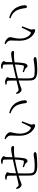

<svg xmlns="http://www.w3.org/2000/svg" viewBox="1598 -2394 804 4040"><g transform="rotate(-90 2000.0 -374.0)"><path d="M575 -723C600 -721 621 -719 635 -716C653 -712 660 -704 661 -689C664 -649 664 -567 663 -505C568 -486 435 -454 374 -439C375 -489 376 -532 379 -557C381 -597 396 -600 396 -617C396 -642 334 -669 303 -669C277 -669 258 -665 240 -661L241 -638C259 -637 284 -636 299 -630C315 -625 321 -619 323 -590C325 -564 326 -500 325 -428C261 -412 150 -384 127 -384C104 -384 78 -416 63 -442L48 -436C48 -419 47 -402 52 -391C66 -355 104 -321 131 -321C157 -321 197 -348 325 -385C325 -289 324 -187 327 -131C331 -23 406 8 545 8C651 8 742 1 781 -7C809 -14 819 -20 819 -39C819 -58 796 -68 765 -68C731 -68 660 -46 537 -46C397 -46 375 -58 371 -169C369 -215 371 -311 373 -398C441 -416 561 -444 663 -462C661 -403 654 -327 645 -295C639 -276 629 -272 616 -272C598 -272 550 -285 508 -298L501 -274C540 -259 584 -245 600 -215C610 -199 617 -197 629 -197C662 -197 681 -223 690 -268C700 -313 707 -397 709 -470C731 -474 752 -476 770 -478C835 -485 873 -480 911 -480C936 -480 949 -485 949 -502C949 -529 920 -542 880 -542C856 -542 788 -530 711 -515C713 -564 714 -608 715 -640C716 -676 734 -680 734 -696C734 -721 678 -756 634 -756C615 -756 596 -750 574 -744Z M1163 -361C1165 -163 1271 -77 1348 -43C1385 -27 1408 -42 1408 -65C1408 -84 1391 -91 1402 -132C1409 -161 1443 -246 1467 -309L1439 -321C1412 -260 1378 -185 1348 -138C1339 -125 1329 -123 1314 -131C1269 -154 1208 -223 1208 -359C1208 -456 1238 -520 1238 -564C1238 -604 1188 -646 1155 -662C1138 -670 1123 -674 1100 -679L1089 -662C1164 -610 1168 -589 1168 -535C1168 -496 1162 -431 1163 -361ZM1788 -448C1833 -379 1843 -287 1849 -243C1852 -221 1862 -209 1877 -209C1898 -209 1910 -222 1910 -256C1910 -321 1879 -423 1823 -483C1781 -528 1735 -562 1643 -582L1633 -556C1697 -534 1751 -503 1788 -448Z M2575 -723C2600 -721 2621 -719 2635 -716C2653 -712 2660 -704 2661 -689C2664 -649 2664 -567 2663 -505C2568 -486 2435 -454 2374 -439C2375 -489 2376 -532 2379 -557C2381 -597 2396 -600 2396 -617C2396 -642 2334 -669 2303 -669C2277 -669 2258 -665 2240 -661L2241 -638C2259 -637 2284 -636 2299 -630C2315 -625 2321 -619 2323 -590C2325 -564 2326 -500 2325 -428C2261 -412 2150 -384 2127 -384C2104 -384 2078 -416 2063 -442L2048 -436C2048 -419 2047 -402 2052 -391C2066 -355 2104 -321 2131 -321C2157 -321 2197 -348 2325 -385C2325 -289 2324 -187 2327 -131C2331 -23 2406 8 2545 8C2651 8 2742 1 2781 -7C2809 -14 2819 -20 2819 -39C2819 -58 2796 -68 2765 -68C2731 -68 2660 -46 2537 -46C2397 -46 2375 -58 2371 -169C2369 -215 2371 -311 2373 -398C2441 -416 2561 -444 2663 -462C2661 -403 2654 -327 2645 -295C2639 -276 2629 -272 2616 -272C2598 -272 2550 -285 2508 -298L2501 -274C2540 -259 2584 -245 2600 -215C2610 -199 2617 -197 2629 -197C2662 -197 2681 -223 2690 -268C2700 -313 2707 -397 2709 -470C2731 -474 2752 -476 2770 -478C2835 -485 2873 -480 2911 -480C2936 -480 2949 -485 2949 -502C2949 -529 2920 -542 2880 -542C2856 -542 2788 -530 2711 -515C2713 -564 2714 -608 2715 -640C2716 -676 2734 -680 2734 -696C2734 -721 2678 -756 2634 -756C2615 -756 2596 -750 2574 -744Z M3163 -361C3165 -163 3271 -77 3348 -43C3385 -27 3408 -42 3408 -65C3408 -84 3391 -91 3402 -132C3409 -161 3443 -246 3467 -309L3439 -321C3412 -260 3378 -185 3348 -138C3339 -125 3329 -123 3314 -131C3269 -154 3208 -223 3208 -359C3208 -456 3238 -520 3238 -564C3238 -604 3188 -646 3155 -662C3138 -670 3123 -674 3100 -679L3089 -662C3164 -610 3168 -589 3168 -535C3168 -496 3162 -431 3163 -361ZM3788 -448C3833 -379 3843 -287 3849 -243C3852 -221 3862 -209 3877 -209C3898 -209 3910 -222 3910 -256C3910 -321 3879 -423 3823 -483C3781 -528 3735 -562 3643 -582L3633 -556C3697 -534 3751 -503 3788 -448Z"/></g></svg>

Font: Noto Serif CJK JP Light
Style: Regular
Weight: 300
Designer: Ryoko NISHIZUKA 西塚涼子 (kana & ideographs); Frank Grießhammer (Latin, Greek & Cyrillic); Wenlong ZHANG 张文龙 (bopomofo); San
Foundry: Adobe Systems Incorporated
Version: Version 1.001;PS 1.001;hotconv 16.6.54;makeotf.lib2.5.65590